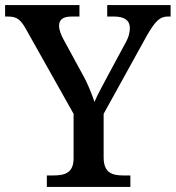

<svg xmlns="http://www.w3.org/2000/svg" viewBox="-24 -734 690 754"><path d="M160 0H488V-45H461C418 -45 383 -54 383 -116V-287L551 -591C585 -651 604 -669 634 -669H646V-714H397V-669H425C464 -669 486 -654 486 -624C486 -609 482 -588 468 -564L406 -449C384 -407 359 -363 347 -334C336 -365 322 -404 299 -444L225 -580C217 -595 208 -615 208 -633C208 -653 219 -669 256 -669H288V-714H-4V-669H9C45 -669 59 -654 80 -616L265 -287V-112C265 -54 229 -45 185 -45H160Z"/></svg>

Font: Noto Serif Devanagari Medium
Style: Regular
Weight: 500
Designer: Universal Thirst, Indian Type Foundry and the Monotype Design Team
Foundry: Monotype Imaging Inc.
Version: Version 2.004